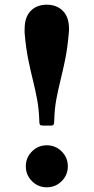

<svg xmlns="http://www.w3.org/2000/svg" viewBox="-20 -783 399 818"><path d="M273 -641.5Q267.5 -578 257.8 -530.2Q248 -482.5 237.8 -441.5Q227.5 -400.5 219.8 -358.8Q212 -317 211 -265.5Q210.5 -256.5 208.5 -252.2Q206.5 -248 196.5 -248H163.5Q152.5 -248 150 -252Q147.5 -256 147.5 -266Q146 -317 138.2 -358.8Q130.5 -400.5 120.2 -441.5Q110 -482.5 100.2 -530.2Q90.5 -578 85 -641.5Q84.5 -647 84.8 -651.5Q85 -656 85 -660.5Q85 -710 110.8 -736.5Q136.5 -763 179 -763Q222 -763 248 -736.5Q274 -710 274 -660.5Q274 -656 273.8 -651.5Q273.5 -647 273 -641.5ZM90 -74.5Q90 -111.5 116.2 -137.8Q142.5 -164 179.5 -164Q216.5 -164 242.8 -137.8Q269 -111.5 269 -74.5Q269 -37.5 242.8 -11.2Q216.5 15 179.5 15Q142.5 15 116.2 -11.2Q90 -37.5 90 -74.5Z"/></svg>

Font: Besley* Narrow
Style: Bold
Weight: 700
Width: 4
Designer: Owen Earl
Foundry: indestructible type*
Version: Version 3.000; ttfautohint (v1.8.3)